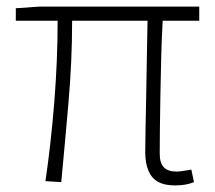

<svg xmlns="http://www.w3.org/2000/svg" viewBox="-20 -550 653 583"><path d="M511 13Q480 13 460.5 2.5Q441 -8 431 -31Q421 -54 421 -89Q421 -115 422 -161.5Q423 -208 424 -264.5Q425 -321 426 -379Q427 -437 428 -487H199Q199 -365 188 -239Q177 -113 166 3L118 0Q135 -116 145 -242Q155 -368 155 -487H28V-525L101 -530H585V-487H474Q471 -435 469.5 -376Q468 -317 467 -259.5Q466 -202 465.5 -155.5Q465 -109 465 -83Q465 -55 477.5 -42Q490 -29 516 -29Q528 -29 561 -35L569 3Q557 8 543 10.5Q529 13 511 13Z"/></svg>

Font: Noto Sans JP ExtraLight
Style: Regular
Weight: 250
Designer: Ryoko NISHIZUKA  (kana, bopomofo & ideographs); Paul D. Hunt (Latin, Greek & Cyrillic); Sandoll Communications , Soo-you
Foundry: Adobe
Version: Version 2.004-H2;hotconv 1.0.118;makeotfexe 2.5.65603